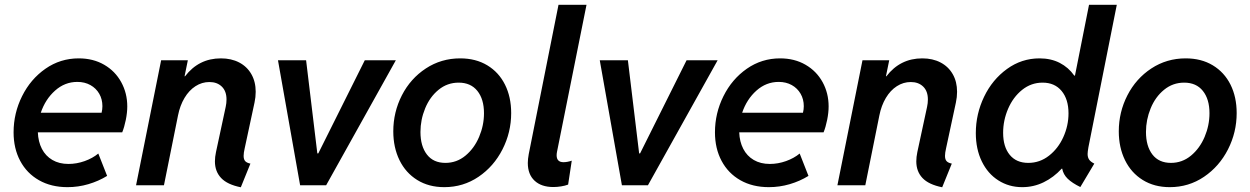

<svg xmlns="http://www.w3.org/2000/svg" viewBox="-20 -772 5209 800"><path d="M36.6 -220.7Q36.6 -300.3 72 -371.3Q107.4 -442.4 169.4 -485.6Q231.4 -528.8 308.1 -528.8Q368.2 -528.8 414.1 -502.2Q460 -475.6 485.1 -429.7Q510.3 -383.8 510.3 -328.6Q510.3 -302.7 504.2 -272.5Q498 -242.2 489.3 -220.7H137.7Q139.2 -181.6 154.5 -151.9Q169.9 -122.1 198.2 -105.5Q226.6 -88.9 265.1 -88.9Q299.3 -88.9 332.8 -100.8Q366.2 -112.8 389.6 -132.3L426.3 -39.1Q390.6 -17.1 348.1 -4.6Q305.7 7.8 261.2 7.8Q193.4 7.8 142.6 -21Q91.8 -49.8 64.2 -101.6Q36.6 -153.3 36.6 -220.7ZM403.3 -302.2Q406.7 -315.9 406.7 -329.6Q406.7 -358.4 393.6 -381.3Q380.4 -404.3 356.7 -417.5Q333 -430.7 302.2 -430.7Q250 -430.7 209.5 -394.5Q168.9 -358.4 149.9 -302.2Z M875.5 -99.6Q875.5 -117.7 879.9 -138.2L920.4 -326.7Q923.8 -342.3 923.8 -357.4Q923.8 -392.1 904.3 -411.1Q884.8 -430.2 852.5 -430.2Q821.3 -430.2 794.4 -412.8Q767.6 -395.5 748.8 -364Q730 -332.5 721.7 -291L663.1 0H546.9L651.4 -521H762.7L749 -454.1H751Q808.1 -528.8 900.4 -528.8Q943.8 -528.8 976.6 -511.7Q1009.3 -494.6 1027.3 -463.1Q1045.4 -431.6 1045.4 -389.6Q1045.4 -367.2 1040.5 -344.7L999.5 -153.8Q995.1 -134.8 995.1 -122.6Q995.1 -107.9 1001.7 -100.6Q1008.3 -93.3 1023.4 -90.3L983.4 8.3Q927.2 -2.9 901.4 -30.3Q875.5 -57.6 875.5 -99.6Z M1138.2 -521H1255.4L1302.2 -132.8H1306.2L1500 -521H1629.4L1338.9 0H1230.5Z M1618.7 -224.6Q1618.7 -304.7 1654.5 -374.8Q1690.4 -444.8 1754.4 -486.8Q1818.4 -528.8 1897.5 -528.8Q1962.4 -528.8 2010.5 -499.8Q2058.6 -470.7 2084.2 -419.2Q2109.9 -367.7 2109.9 -300.8Q2109.9 -220.7 2073.7 -149.7Q2037.6 -78.6 1973.9 -35.4Q1910.2 7.8 1831.1 7.8Q1766.6 7.8 1718.5 -22Q1670.4 -51.8 1644.5 -104.7Q1618.7 -157.7 1618.7 -224.6ZM1996.6 -300.3Q1996.6 -358.9 1969 -393.3Q1941.4 -427.7 1891.1 -427.7Q1843.8 -427.7 1807.4 -397.9Q1771 -368.2 1751.5 -320.6Q1731.9 -272.9 1731.9 -222.2Q1731.9 -163.1 1758.8 -128.2Q1785.6 -93.3 1835.9 -93.3Q1882.8 -93.3 1919.4 -123.5Q1956.1 -153.8 1976.3 -201.7Q1996.6 -249.5 1996.6 -300.3Z M2179.2 -92.8Q2179.2 -108.9 2183.1 -129.9L2307.1 -752H2423.8L2300.8 -139.2Q2299.3 -131.3 2299.3 -125Q2299.3 -96.2 2328.1 -96.2Q2343.3 -96.2 2362.3 -102.5L2347.2 -2.9Q2334.5 2 2317.9 4.6Q2301.3 7.3 2285.6 7.3Q2235.8 7.3 2207.5 -19Q2179.2 -45.4 2179.2 -92.8Z M2479 -521H2596.2L2643.1 -132.8H2647L2840.8 -521H2970.2L2679.7 0H2571.3Z M2959 -220.7Q2959 -300.3 2994.4 -371.3Q3029.8 -442.4 3091.8 -485.6Q3153.8 -528.8 3230.5 -528.8Q3290.5 -528.8 3336.4 -502.2Q3382.3 -475.6 3407.5 -429.7Q3432.6 -383.8 3432.6 -328.6Q3432.6 -302.7 3426.5 -272.5Q3420.4 -242.2 3411.6 -220.7H3060.1Q3061.5 -181.6 3076.9 -151.9Q3092.3 -122.1 3120.6 -105.5Q3148.9 -88.9 3187.5 -88.9Q3221.7 -88.9 3255.1 -100.8Q3288.6 -112.8 3312 -132.3L3348.6 -39.1Q3313 -17.1 3270.5 -4.6Q3228 7.8 3183.6 7.8Q3115.7 7.8 3064.9 -21Q3014.2 -49.8 2986.6 -101.6Q2959 -153.3 2959 -220.7ZM3325.7 -302.2Q3329.1 -315.9 3329.1 -329.6Q3329.1 -358.4 3315.9 -381.3Q3302.7 -404.3 3279.1 -417.5Q3255.4 -430.7 3224.6 -430.7Q3172.4 -430.7 3131.8 -394.5Q3091.3 -358.4 3072.3 -302.2Z M3797.9 -99.6Q3797.9 -117.7 3802.2 -138.2L3842.8 -326.7Q3846.2 -342.3 3846.2 -357.4Q3846.2 -392.1 3826.7 -411.1Q3807.1 -430.2 3774.9 -430.2Q3743.7 -430.2 3716.8 -412.8Q3689.9 -395.5 3671.1 -364Q3652.3 -332.5 3644 -291L3585.4 0H3469.2L3573.7 -521H3685.1L3671.4 -454.1H3673.3Q3730.5 -528.8 3822.8 -528.8Q3866.2 -528.8 3898.9 -511.7Q3931.6 -494.6 3949.7 -463.1Q3967.8 -431.6 3967.8 -389.6Q3967.8 -367.2 3962.9 -344.7L3921.9 -153.8Q3917.5 -134.8 3917.5 -122.6Q3917.5 -107.9 3924.1 -100.6Q3930.7 -93.3 3945.8 -90.3L3905.8 8.3Q3849.6 -2.9 3823.7 -30.3Q3797.9 -57.6 3797.9 -99.6Z M4405.8 -69.3H4403.8Q4370.1 -32.7 4328.4 -12.5Q4286.6 7.8 4239.3 7.8Q4184.1 7.8 4139.9 -20.3Q4095.7 -48.3 4070.8 -99.6Q4045.9 -150.9 4045.9 -217.8Q4045.9 -296.9 4080.3 -368.7Q4114.7 -440.4 4175.8 -484.6Q4236.8 -528.8 4311.5 -528.8Q4358.9 -528.8 4395.5 -510Q4432.1 -491.2 4456.1 -457H4459L4517.6 -752H4633.3L4515.1 -158.7Q4511.7 -139.2 4511.7 -130.4Q4511.7 -116.2 4518.1 -106.9Q4524.4 -97.7 4539.6 -90.3L4481.4 7.3Q4447.3 -9.3 4428.7 -27.3Q4410.2 -45.4 4405.8 -69.3ZM4432.1 -299.8Q4432.1 -358.4 4403.3 -393.1Q4374.5 -427.7 4324.2 -427.7Q4276.4 -427.7 4238.8 -397.5Q4201.2 -367.2 4180.4 -318.8Q4159.7 -270.5 4159.7 -218.8Q4159.7 -160.2 4187.3 -126.7Q4214.8 -93.3 4264.6 -93.3Q4312.5 -93.3 4350.8 -123.3Q4389.2 -153.3 4410.6 -200.9Q4432.1 -248.5 4432.1 -299.8Z M4641.6 -224.6Q4641.6 -304.7 4677.5 -374.8Q4713.4 -444.8 4777.3 -486.8Q4841.3 -528.8 4920.4 -528.8Q4985.4 -528.8 5033.4 -499.8Q5081.5 -470.7 5107.2 -419.2Q5132.8 -367.7 5132.8 -300.8Q5132.8 -220.7 5096.7 -149.7Q5060.5 -78.6 4996.8 -35.4Q4933.1 7.8 4854 7.8Q4789.6 7.8 4741.5 -22Q4693.4 -51.8 4667.5 -104.7Q4641.6 -157.7 4641.6 -224.6ZM5019.5 -300.3Q5019.5 -358.9 4991.9 -393.3Q4964.4 -427.7 4914.1 -427.7Q4866.7 -427.7 4830.3 -397.9Q4793.9 -368.2 4774.4 -320.6Q4754.9 -272.9 4754.9 -222.2Q4754.9 -163.1 4781.7 -128.2Q4808.6 -93.3 4858.9 -93.3Q4905.8 -93.3 4942.4 -123.5Q4979 -153.8 4999.3 -201.7Q5019.5 -249.5 5019.5 -300.3Z"/></svg>

Font: Reddit Sans Vanilla SemiBold
Style: Italic
Weight: 600
Italic angle: -11.25°
Designer: Stephen Hutchings
Version: Version 1.013